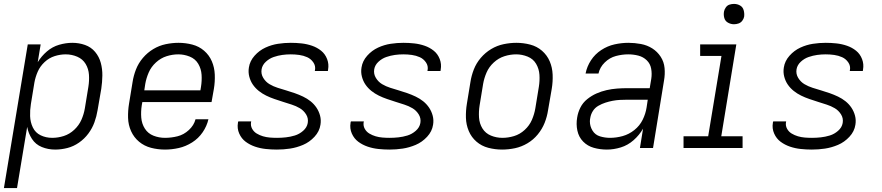

<svg xmlns="http://www.w3.org/2000/svg" viewBox="-25 -757 4509 982"><path d="M-5 205H62L114 -108Q120 -75 138.5 -46.5Q157 -18 189 -5Q221 8 257 8Q288 8 319.5 0Q351 -8 379 -27.5Q407 -47 427 -74Q447 -101 458 -131.5Q469 -162 474 -193L493 -303Q498 -337 498.5 -370.5Q499 -404 490.5 -435.5Q482 -467 461.5 -491.5Q441 -516 410 -527Q379 -538 345 -538Q312 -538 277.5 -528Q243 -518 215 -494Q187 -470 168 -439L183 -530H117ZM242 -52Q210 -52 183 -65Q156 -78 143 -105Q130 -132 129 -163Q128 -194 133 -225L151 -335Q156 -363 168 -390.5Q180 -418 203 -439.5Q226 -461 254.5 -470Q283 -479 311 -479Q342 -479 370 -467Q398 -455 413 -430Q428 -405 430 -374.5Q432 -344 427 -313L409 -203Q404 -173 391.5 -144.5Q379 -116 355 -93.5Q331 -71 301.5 -61.5Q272 -52 242 -52Z M819 8Q854 8 889.5 0Q925 -8 957.5 -28.5Q990 -49 1011.5 -80.5Q1033 -112 1041 -147H975Q967 -116 941 -92Q915 -68 883 -60Q851 -52 819 -52Q788 -52 760 -63Q732 -74 716 -99Q700 -124 697.5 -155Q695 -186 700 -218L703 -235H1057L1069 -303Q1075 -339 1073.5 -375.5Q1072 -412 1058.5 -443.5Q1045 -475 1019 -497.5Q993 -520 958.5 -529Q924 -538 888 -538Q856 -538 822.5 -531Q789 -524 759 -506Q729 -488 706 -461Q683 -434 670.5 -402Q658 -370 653 -337L635 -227Q629 -191 630 -154.5Q631 -118 645.5 -86Q660 -54 686.5 -32Q713 -10 747.5 -1Q782 8 819 8ZM713 -295 718 -328Q723 -357 735.5 -386Q748 -415 772.5 -437.5Q797 -460 827 -469.5Q857 -479 887 -479Q917 -479 945.5 -467.5Q974 -456 989 -430.5Q1004 -405 1006 -374.5Q1008 -344 1003 -313L1000 -295Z M1391 8Q1425 8 1458.5 3Q1492 -2 1525 -16Q1558 -30 1583.5 -57.5Q1609 -85 1614 -119Q1618 -143 1612 -165.5Q1606 -188 1593.5 -206.5Q1581 -225 1563.5 -239Q1546 -253 1525 -263Q1504 -273 1482.5 -280.5Q1461 -288 1439 -294.5Q1417 -301 1395 -308Q1373 -315 1353.5 -326.5Q1334 -338 1321.5 -358.5Q1309 -379 1313 -403Q1317 -425 1335 -441.5Q1353 -458 1375 -465.5Q1397 -473 1418.5 -476Q1440 -479 1462 -479Q1484 -479 1505.5 -476Q1527 -473 1546 -464.5Q1565 -456 1577.5 -438Q1590 -420 1586 -398Q1586 -396 1585 -394H1652Q1653 -398 1653 -401Q1658 -429 1648 -455Q1638 -481 1617.5 -497.5Q1597 -514 1571 -523Q1545 -532 1517.5 -535Q1490 -538 1462 -538Q1430 -538 1397 -533Q1364 -528 1332.5 -513.5Q1301 -499 1277 -472Q1253 -445 1248 -412Q1244 -388 1250 -365Q1256 -342 1268.5 -324Q1281 -306 1298.5 -292Q1316 -278 1336.5 -268Q1357 -258 1379 -250.5Q1401 -243 1423 -236Q1445 -229 1467 -222Q1489 -215 1508.5 -203.5Q1528 -192 1540.5 -172Q1553 -152 1549 -128Q1545 -105 1525.5 -88Q1506 -71 1483 -64Q1460 -57 1437 -54.5Q1414 -52 1392 -52Q1373 -52 1355 -53.5Q1337 -55 1320 -60Q1303 -65 1288 -74Q1273 -83 1264.5 -98.5Q1256 -114 1259 -132Q1259 -134 1260 -136H1194Q1192 -133 1192 -129Q1187 -100 1198.5 -74Q1210 -48 1231.5 -32Q1253 -16 1279.5 -7Q1306 2 1334.5 5Q1363 8 1391 8Z M1967 8Q2001 8 2034.5 3Q2068 -2 2101 -16Q2134 -30 2159.5 -57.5Q2185 -85 2190 -119Q2194 -143 2188 -165.5Q2182 -188 2169.5 -206.5Q2157 -225 2139.5 -239Q2122 -253 2101 -263Q2080 -273 2058.5 -280.5Q2037 -288 2015 -294.5Q1993 -301 1971 -308Q1949 -315 1929.5 -326.5Q1910 -338 1897.5 -358.5Q1885 -379 1889 -403Q1893 -425 1911 -441.5Q1929 -458 1951 -465.5Q1973 -473 1994.5 -476Q2016 -479 2038 -479Q2060 -479 2081.5 -476Q2103 -473 2122 -464.5Q2141 -456 2153.5 -438Q2166 -420 2162 -398Q2162 -396 2161 -394H2228Q2229 -398 2229 -401Q2234 -429 2224 -455Q2214 -481 2193.5 -497.5Q2173 -514 2147 -523Q2121 -532 2093.5 -535Q2066 -538 2038 -538Q2006 -538 1973 -533Q1940 -528 1908.5 -513.5Q1877 -499 1853 -472Q1829 -445 1824 -412Q1820 -388 1826 -365Q1832 -342 1844.5 -324Q1857 -306 1874.5 -292Q1892 -278 1912.5 -268Q1933 -258 1955 -250.5Q1977 -243 1999 -236Q2021 -229 2043 -222Q2065 -215 2084.5 -203.5Q2104 -192 2116.5 -172Q2129 -152 2125 -128Q2121 -105 2101.5 -88Q2082 -71 2059 -64Q2036 -57 2013 -54.5Q1990 -52 1968 -52Q1949 -52 1931 -53.5Q1913 -55 1896 -60Q1879 -65 1864 -74Q1849 -83 1840.5 -98.5Q1832 -114 1835 -132Q1835 -134 1836 -136H1770Q1768 -133 1768 -129Q1763 -100 1774.5 -74Q1786 -48 1807.5 -32Q1829 -16 1855.5 -7Q1882 2 1910.5 5Q1939 8 1967 8Z M2543 8Q2576 8 2609 1Q2642 -6 2672.5 -24Q2703 -42 2725.5 -69.5Q2748 -97 2760.5 -128.5Q2773 -160 2778 -193L2797 -303Q2803 -339 2801.5 -375.5Q2800 -412 2786.5 -443.5Q2773 -475 2747 -497.5Q2721 -520 2686.5 -529Q2652 -538 2616 -538Q2584 -538 2550.5 -531Q2517 -524 2487 -506Q2457 -488 2434 -461Q2411 -434 2398.5 -402Q2386 -370 2381 -337L2363 -227Q2357 -191 2358 -155Q2359 -119 2372.5 -87Q2386 -55 2412 -32.5Q2438 -10 2472.5 -1Q2507 8 2543 8ZM2545 -52Q2514 -52 2486 -63.5Q2458 -75 2442.5 -100Q2427 -125 2425 -156Q2423 -187 2428 -218L2446 -328Q2451 -357 2463.5 -386Q2476 -415 2500.5 -437.5Q2525 -460 2555 -469.5Q2585 -479 2615 -479Q2645 -479 2673.5 -467.5Q2702 -456 2717 -430.5Q2732 -405 2734 -374.5Q2736 -344 2731 -313L2713 -203Q2708 -173 2695.5 -144Q2683 -115 2658.5 -92.5Q2634 -70 2604 -61Q2574 -52 2545 -52Z M3079 8Q3114 8 3150 -3Q3186 -14 3215.5 -40Q3245 -66 3264 -99L3248 0H3315L3371 -344Q3377 -377 3374 -409Q3371 -441 3354 -467Q3337 -493 3311 -509.5Q3285 -526 3253 -532Q3221 -538 3189 -538Q3154 -538 3118 -530Q3082 -522 3050 -501Q3018 -480 2997.5 -448.5Q2977 -417 2970 -381H3036Q3043 -413 3068 -437.5Q3093 -462 3125 -470.5Q3157 -479 3188 -479Q3215 -479 3240 -472.5Q3265 -466 3283 -448.5Q3301 -431 3305.5 -405.5Q3310 -380 3306 -354L3298 -306H3183Q3157 -306 3130.5 -304Q3104 -302 3077.5 -296Q3051 -290 3026 -279Q3001 -268 2978.5 -250Q2956 -232 2943.5 -207Q2931 -182 2927 -156Q2921 -122 2928 -89Q2935 -56 2957.5 -33Q2980 -10 3012 -1Q3044 8 3079 8ZM3095 -52Q3069 -52 3044 -59.5Q3019 -67 3005.5 -89Q2992 -111 2992 -136Q2992 -145 2994 -154Q2997 -173 3007.5 -189.5Q3018 -206 3035.5 -216Q3053 -226 3071.5 -232Q3090 -238 3108.5 -241.5Q3127 -245 3145.5 -246Q3164 -247 3183 -247H3288L3282 -207Q3277 -175 3262 -144.5Q3247 -114 3219.5 -92Q3192 -70 3159.5 -61Q3127 -52 3095 -52Z M3471 0H3773V-60H3664L3741 -530H3556V-471H3665L3597 -60H3471ZM3729 -633Q3741 -633 3752.5 -637Q3764 -641 3771.5 -651Q3779 -661 3781 -672Q3783 -689 3778.5 -705Q3774 -721 3760 -729Q3746 -737 3729 -737Q3718 -737 3706.5 -733.5Q3695 -730 3687.5 -719.5Q3680 -709 3678 -698Q3675 -681 3679.5 -665Q3684 -649 3698.5 -641Q3713 -633 3729 -633Z M4127 8Q4161 8 4194.5 3Q4228 -2 4261 -16Q4294 -30 4319.5 -57.5Q4345 -85 4350 -119Q4354 -143 4348 -165.5Q4342 -188 4329.5 -206.5Q4317 -225 4299.5 -239Q4282 -253 4261 -263Q4240 -273 4218.5 -280.5Q4197 -288 4175 -294.5Q4153 -301 4131 -308Q4109 -315 4089.5 -326.5Q4070 -338 4057.5 -358.5Q4045 -379 4049 -403Q4053 -425 4071 -441.5Q4089 -458 4111 -465.5Q4133 -473 4154.5 -476Q4176 -479 4198 -479Q4220 -479 4241.5 -476Q4263 -473 4282 -464.5Q4301 -456 4313.5 -438Q4326 -420 4322 -398Q4322 -396 4321 -394H4388Q4389 -398 4389 -401Q4394 -429 4384 -455Q4374 -481 4353.5 -497.5Q4333 -514 4307 -523Q4281 -532 4253.5 -535Q4226 -538 4198 -538Q4166 -538 4133 -533Q4100 -528 4068.5 -513.5Q4037 -499 4013 -472Q3989 -445 3984 -412Q3980 -388 3986 -365Q3992 -342 4004.5 -324Q4017 -306 4034.5 -292Q4052 -278 4072.5 -268Q4093 -258 4115 -250.5Q4137 -243 4159 -236Q4181 -229 4203 -222Q4225 -215 4244.5 -203.5Q4264 -192 4276.5 -172Q4289 -152 4285 -128Q4281 -105 4261.5 -88Q4242 -71 4219 -64Q4196 -57 4173 -54.5Q4150 -52 4128 -52Q4109 -52 4091 -53.5Q4073 -55 4056 -60Q4039 -65 4024 -74Q4009 -83 4000.5 -98.5Q3992 -114 3995 -132Q3995 -134 3996 -136H3930Q3928 -133 3928 -129Q3923 -100 3934.5 -74Q3946 -48 3967.5 -32Q3989 -16 4015.5 -7Q4042 2 4070.5 5Q4099 8 4127 8Z"/></svg>

Font: Iosevka Sparkle Light Oblique
Style: Regular
Weight: 300
Italic angle: -9°
Designer: Belleve Invis
Foundry: Belleve Invis
Version: Version 4.5.0; ttfautohint (v1.8.3)